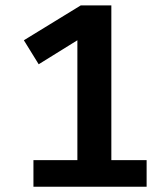

<svg xmlns="http://www.w3.org/2000/svg" viewBox="-20 -712 640 732"><path d="M404.5 -691.5V-20H275V-558.5L127.5 -467L71 -558.5L288 -691.5ZM539 -101.5V0H107.5V-101.5Z"/></svg>

Font: Fira Code Light SemiBold
Style: Regular
Weight: 600
Monospace: yes
Version: Version 5.002